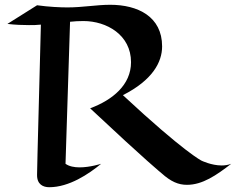

<svg xmlns="http://www.w3.org/2000/svg" viewBox="-20 -741 987 803"><path d="M403 -56C403 -56 357 -41 313 -41C291 -41 269 -45 254 -56L273 -650C291 -652 310 -653 329 -653C426 -653 528 -595 528 -481C528 -386 451 -323 357 -288C597 -63 655 -17 655 -17C695 19 726 32 762 32C827 32 885 -8 947 -56C934 -51 921 -49 907 -49C864 -49 823 -69 823 -69C823 -69 752 -103 494 -343C618 -406 658 -481 658 -547C658 -672 556 -721 441 -721C383 -721 327 -710 262 -710C233 -710 185 -712 135 -719L11 -641C44 -637 76 -636 101 -636C118 -636 134 -636 151 -638C135 -44 135 -11 135 -11C134 31 161 42 186 42C269 42 351 -13 403 -56Z"/></svg>

Font: Eagle Lake
Style: Regular
Weight: 400
Designer: Astigmatic (AOETI)
Foundry: Astigmatic (AOETI)
Version: Version 1.000